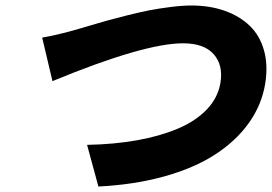

<svg xmlns="http://www.w3.org/2000/svg" viewBox="-20 -675 998 705"><path d="M134.9 -536.9Q190.7 -546.5 262.8 -567.1L307.5 -580.3Q352.3 -593.4 374.3 -599.6Q396.3 -605.8 445.7 -618.3Q495 -630.7 529.1 -637.3Q563.2 -643.8 606.2 -649.3Q649.1 -654.8 682.5 -654.8Q749.6 -654.8 804.3 -635.7Q859 -616.5 896.3 -581Q933.6 -545.5 949.2 -490.6Q964.8 -435.7 953.8 -367.9Q941.1 -290.1 894.2 -224.1Q847.3 -158 770.6 -108.1Q693.9 -58.2 584.2 -27.5Q474.4 3.2 341.3 9.9L299.7 -143.1Q399.1 -144.9 483.5 -160Q567.8 -175.1 633.3 -202.8Q698.9 -230.5 739.7 -273.4Q780.5 -316.4 789.4 -371.1Q800.1 -435.7 764.7 -475.9Q729.4 -516 652.3 -516Q509.2 -516 172.6 -377.1Z"/></svg>

Font: Karasuma Gothic
Style: Italic
Weight: 900
Italic angle: -9.39999°
Designer: Rasmus Andersson / Ryoko Nishizuka
Foundry: Genbu
Version: Version 1.00